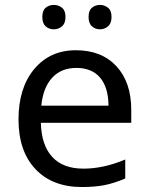

<svg xmlns="http://www.w3.org/2000/svg" viewBox="-20 -750 604 780"><path d="M147.9 -320.8H420.9Q419.9 -396 386.2 -435.1Q352.5 -474.1 290.3 -474.1Q228 -474.1 191.4 -433.6Q154.8 -393.1 147.9 -320.8ZM488.8 -102.1V-24.9Q444.3 -5.9 405.3 2Q366.2 9.8 313 9.8Q192.4 9.8 123.8 -63.2Q55.2 -136.2 55.2 -264.6Q55.2 -393.1 119.1 -469.5Q183.1 -545.9 288.1 -545.9Q393.1 -545.9 453.1 -480.7Q513.2 -415.5 513.2 -304.2V-251H146Q148.4 -159.7 192.4 -112.3Q236.3 -64.9 318.8 -64.9Q401.4 -64.9 488.8 -102.1ZM353.5 -643.1Q339.8 -655.3 339.8 -681.2Q339.8 -707 353.5 -718.5Q367.2 -730 386 -730Q404.8 -730 418.9 -718.5Q433.1 -707 433.1 -681.2Q433.1 -655.3 418.9 -643.1Q404.8 -630.9 386 -630.9Q367.2 -630.9 353.5 -643.1ZM165.5 -643.1Q151.9 -655.3 151.9 -681.2Q151.9 -707 165.5 -718.5Q179.2 -730 198.5 -730Q217.8 -730 231.9 -718.5Q246.1 -707 246.1 -681.2Q246.1 -655.3 231.9 -643.1Q217.8 -630.9 198.5 -630.9Q179.2 -630.9 165.5 -643.1Z"/></svg>

Font: NotoSans
Style: Regular
Weight: 400
Designer: Monotype Design team
Foundry: Monotype Imaging Inc.
Version: Version 1.04